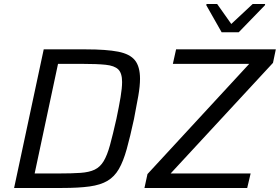

<svg xmlns="http://www.w3.org/2000/svg" viewBox="-20 -933 1389 953"><path d="M50 0 197 -688H406Q508 -688 566.5 -676.5Q625 -665 650 -633.5Q675 -602 675 -542Q675 -506 666.5 -457Q658 -408 645 -342Q626 -254 609 -193Q592 -132 570 -94Q548 -56 513.5 -35.5Q479 -15 424.5 -7.5Q370 0 289 0ZM152 -72H272Q337 -72 380 -75Q423 -78 450 -91Q477 -104 494.5 -133Q512 -162 526 -213Q540 -264 558 -344Q571 -406 578.5 -451Q586 -496 586 -526Q586 -570 567 -588.5Q548 -607 504.5 -611.5Q461 -616 388 -616H268ZM697 0 712 -69 1217 -616H838L854 -688H1349L1335 -621L827 -72H1224L1207 0ZM1080 -773 1004 -907 1005 -913H1058L1128 -814L1234 -913H1296L1295 -907L1165 -773Z"/></svg>

Font: Saira
Style: Italic
Weight: 400
Italic angle: -12°
Designer: Hector Gatti with collaboration of the Omnibus-Type team
Foundry: Omnibus-Type
Version: Version 1.100; ttfautohint (v1.8.3)